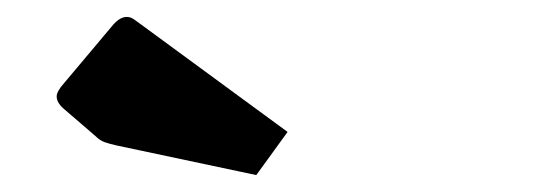

<svg xmlns="http://www.w3.org/2000/svg" viewBox="-20 -750 640 227"><path d="M283 -543 118 -578Q109 -580 103.5 -582Q98 -584 93 -589L57 -620Q47 -628 47 -636Q47 -642 56 -652L114 -721Q122 -730 130 -730Q135 -730 140 -726L320 -594Z"/></svg>

Font: Changa
Style: Bold
Weight: 700
Designer: Eduardo Rodriguez Tunni
Foundry: Eduardo Rodriguez Tunni
Version: Version 3.002; ttfautohint (v1.8.2)